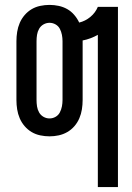

<svg xmlns="http://www.w3.org/2000/svg" viewBox="-20 -548 540 783"><path d="M379 215V-406Q365 -398 349 -392Q333 -386 317 -383V-140Q317 -121 314 -102Q311 -83 303.5 -65.5Q296 -48 283.5 -33.5Q271 -19 254.5 -9.5Q238 0 219.5 4Q201 8 182 8Q163 8 144 4Q125 0 109 -9.5Q93 -19 80.5 -33.5Q68 -48 60.5 -65.5Q53 -83 50 -102Q47 -121 47 -140V-380Q47 -399 50 -418Q53 -437 60.5 -454.5Q68 -472 80.5 -486.5Q93 -501 109 -510.5Q125 -520 144 -524Q163 -528 182 -528Q201 -528 219.5 -524Q238 -520 254 -511Q270 -502 282.5 -487.5Q295 -473 303 -456Q328 -462 348.5 -479Q369 -496 379 -520H461V215ZM182 -65Q195 -65 206.5 -71.5Q218 -78 224 -89.5Q230 -101 232.5 -114Q235 -127 235 -140V-380Q235 -393 232.5 -406Q230 -419 224 -430.5Q218 -442 206.5 -448.5Q195 -455 182 -455Q169 -455 157.5 -448.5Q146 -442 139.5 -430.5Q133 -419 131 -406Q129 -393 129 -380V-140Q129 -127 131 -114Q133 -101 139.5 -89.5Q146 -78 157.5 -71.5Q169 -65 182 -65Z"/></svg>

Font: Iosevka Term Curly Medium
Style: Regular
Weight: 500
Designer: Belleve Invis
Foundry: Belleve Invis
Version: Version 32.3.0